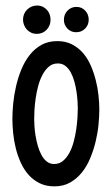

<svg xmlns="http://www.w3.org/2000/svg" viewBox="-20 -658 400 688"><path d="M335.9 -265.6Q335.9 -241.2 333 -211.4Q330.1 -181.6 322.8 -151.1Q315.4 -120.6 303.5 -91.6Q291.5 -62.5 273.4 -40Q255.4 -17.6 231.2 -3.9Q207 9.8 174.8 9.8Q144.5 9.8 121.6 -1.7Q98.6 -13.2 82 -32Q65.4 -50.8 54.2 -75.7Q43 -100.6 36.4 -127.4Q29.8 -154.3 27.1 -181.6Q24.4 -209 24.4 -232.4Q24.4 -256.8 27.3 -287.1Q30.3 -317.4 37.4 -348.4Q44.4 -379.4 56.4 -408.7Q68.4 -438 86.2 -460.7Q104 -483.4 128.4 -497.1Q152.8 -510.7 185.5 -510.7Q215.3 -510.7 238 -499Q260.7 -487.3 277.6 -467.8Q294.4 -448.2 305.4 -422.9Q316.4 -397.5 323.2 -370.4Q330.1 -343.3 333 -315.9Q335.9 -288.6 335.9 -265.6ZM258.8 -268.6Q258.8 -278.8 257.8 -294.9Q256.8 -311 254.2 -329.1Q251.5 -347.2 246.6 -365.2Q241.7 -383.3 233.9 -397.9Q226.1 -412.6 214.6 -421.6Q203.1 -430.7 187.5 -430.7Q168.5 -430.7 155 -419.2Q141.6 -407.7 132.1 -389.6Q122.6 -371.6 116.7 -349.4Q110.8 -327.1 107.7 -304.9Q104.5 -282.7 103.5 -263.2Q102.5 -243.7 102.5 -231.4Q102.5 -221.2 103.5 -205.3Q104.5 -189.5 107.4 -171.4Q110.4 -153.3 115.5 -135.5Q120.6 -117.7 128.4 -103Q136.2 -88.4 147.5 -79.3Q158.7 -70.3 173.8 -70.3Q192.4 -70.3 205.8 -81.5Q219.2 -92.8 228.8 -110.6Q238.3 -128.4 244.1 -150.4Q250 -172.4 253.2 -194.6Q256.3 -216.8 257.6 -236.3Q258.8 -255.9 258.8 -268.6ZM297.9 -587.4Q297.9 -568.4 284.9 -555.4Q272 -542.5 252.9 -542.5Q233.9 -542.5 221.4 -555.7Q209 -568.8 209 -587.4Q209 -606.4 221.9 -619.9Q234.9 -633.3 253.9 -633.3Q272.9 -633.3 285.4 -619.9Q297.9 -606.4 297.9 -587.4ZM161.1 -587.4Q161.1 -565.9 147 -551.3Q132.8 -536.6 111.3 -536.6Q101.1 -536.6 92 -540.8Q83 -544.9 76.4 -552Q69.8 -559.1 66.2 -568.4Q62.5 -577.6 62.5 -587.4Q62.5 -608.9 77.1 -623.5Q91.8 -638.2 113.3 -638.2Q124 -638.2 132.8 -634Q141.6 -629.9 147.9 -623Q154.3 -616.2 157.7 -606.9Q161.1 -597.7 161.1 -587.4Z"/></svg>

Font: Maiden Orange
Style: Regular
Weight: 400
Designer: Astigmatic (AOETI)
Foundry: Astigmatic (AOETI)
Version: Version 1.001